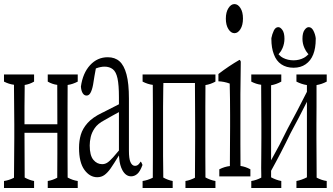

<svg xmlns="http://www.w3.org/2000/svg" viewBox="-27 -880 1642 947"><path d="M356.4 -512.7Q356.4 -490.2 356.4 -477.5Q331.5 -464.4 306.6 -460.9Q306.2 -404.8 306.2 -352.5Q306.2 -227.5 306.2 -112.3Q306.2 -60.1 306.6 -7.8V-4.4Q331.5 9.3 356.4 12.7Q356.4 34.7 356.4 47.4H208.5Q208.5 35.2 208.5 12.7Q231.4 9.3 255.4 -3.4V-7.3Q255.4 -9.3 255.4 -21Q255.9 -66.4 255.9 -121.6Q255.9 -168.5 255.9 -225.1H93.8Q94.2 -72.8 94.7 -7.8V-4.4Q118.7 8.8 141.1 12.7Q141.1 34.7 141.1 47.4H-7.3Q-7.3 35.2 -7.3 12.7Q17.6 9.3 42 -3.4Q43.5 -197.3 43.5 -199.2Q43.5 -227.5 43.5 -266.1Q43.5 -306.2 42 -445.8Q42 -447.3 42 -458.5V-461.9Q17.6 -464.8 -7.3 -477.5Q-7.3 -490.2 -7.3 -512.7H141.1Q141.1 -490.2 141.1 -477.5Q118.7 -464.4 94.7 -460.9V-457.5Q94.7 -446.8 94.7 -445.8Q93.8 -394 93.8 -352.5Q93.8 -304.7 93.8 -267.1H255.9Q255.4 -421.4 255.4 -458V-461.4Q231 -464.4 208.5 -477.5Q208.5 -490.2 208.5 -512.7Z M576.7 -40.5Q564 -64 561 -98.6Q560.5 -110.8 559.6 -113.3Q533.7 -70.8 518.6 -49.3Q503.4 -27.8 488 -16.8Q472.7 -5.9 452.6 -5.9Q416 -5.9 389.4 -42.2Q362.8 -78.6 362.8 -150.9Q362.8 -185.5 371.6 -215.6Q380.4 -245.6 404.8 -273.2Q429.2 -300.8 476.6 -323.7Q476.6 -328.6 477.1 -323.7Q522 -347.2 559.6 -365.7Q559.6 -388.7 559.6 -401.4Q559.6 -460.9 552.5 -493.7Q545.4 -526.4 529.1 -538.8Q512.7 -551.3 488.8 -551.3Q469.2 -551.3 445.8 -542.5Q439 -507.3 432.1 -462.4Q427.2 -436 418.9 -421.4Q411.6 -408.7 399.9 -408.7Q388.2 -408.7 380.9 -420.4Q373.5 -432.1 372.1 -453.1Q381.3 -519.5 417.2 -558.6Q453.1 -597.7 504.4 -597.7Q540 -597.7 562.5 -577.6Q585 -557.6 596.9 -513.2Q608.9 -468.8 608.9 -393.1Q608.9 -270 608.9 -137.2Q608.9 -97.7 616.2 -81.1Q624.5 -62 638.7 -62Q650.4 -62 658.2 -71.3Q662.6 -76.2 666.5 -83Q671.4 -79.6 675.8 -66.4Q664.1 -34.2 650.1 -22.2Q636.2 -10.3 619.6 -10.3Q593.3 -10.3 576.7 -40.5ZM530.8 -104Q542 -116.7 559.6 -137.7V-327.1Q543 -318.4 527.1 -309.3Q511.2 -300.3 487.8 -287.1Q455.1 -270 440.2 -248Q425.3 -226.1 420.4 -204.1Q415.5 -182.1 415.5 -162.6Q415.5 -113.8 433.3 -92Q451.2 -70.3 477.1 -70.3Q490.2 -70.3 501.7 -77.4Q513.2 -84.5 530.8 -104Z M1035.6 -512.7Q1035.6 -490.2 1035.6 -477.5Q1010.7 -463.9 986.3 -460.4V-457Q986.3 -446.8 986.3 -445.8Q986.3 -394 985.8 -352.5Q985.8 -227.5 985.8 -112.3Q986.3 -61 986.3 -19.5Q986.3 -8.8 986.3 -8.3V-4.9Q1011.2 8.8 1035.6 12.7Q1035.6 34.7 1035.6 47.4H887.7Q887.7 35.2 887.7 12.7Q910.6 9.3 934.6 -3.4V-6.8Q934.6 -7.8 934.6 -19.5Q934.6 -64 935.1 -112.5Q935.5 -161.1 935.5 -199.2Q935.5 -227.5 935.5 -266.1Q935.5 -304.7 935.1 -352.8Q934.6 -400.9 934.6 -445.8Q934.6 -450.7 934.6 -465.8V-470.7H778.8V-465.8Q778.8 -450.7 778.3 -445.8Q777.3 -394 777.3 -352.5Q777.3 -304.2 777.3 -266.1Q777.3 -227.5 777.3 -199.2Q777.3 -150.9 777.3 -112.3Q777.8 -61 778.3 -19.5Q778.3 -8.8 778.3 -7.8V-4.4Q802.2 8.8 824.7 12.7Q824.7 34.7 824.7 47.4H676.3Q676.3 35.2 676.3 12.7Q701.2 9.3 726.6 -3.4Q727.1 -60.1 727.1 -112.8Q727.1 -227.5 727.1 -352.5Q727.1 -404.8 726.6 -458V-461.4Q701.7 -464.4 676.3 -477.5Q676.3 -490.2 676.3 -512.7Z M1129.4 -716.3Q1112.3 -716.3 1099.6 -736.3Q1086.9 -756.3 1086.9 -788.1Q1086.9 -819.8 1099.6 -839.8Q1112.3 -859.9 1129.4 -859.9Q1146.5 -859.9 1158.9 -840.3Q1171.4 -820.8 1171.4 -788.6Q1171.4 -756.3 1158.9 -736.3Q1146.5 -716.3 1129.4 -716.3ZM1054.7 -44.9Q1080.6 -58.1 1106.9 -61V-64.5Q1106.9 -75.2 1106.9 -77.1Q1106.9 -122.1 1107.4 -170.9Q1107.9 -219.7 1107.9 -256.3Q1107.9 -289.6 1107.9 -313Q1107.9 -392.6 1106 -467.8Q1078.1 -478 1050.3 -479Q1050.3 -502 1050.3 -515.1Q1102.1 -554.7 1153.8 -584.5Q1157.2 -585.4 1160.6 -576.2Q1159.7 -500.5 1158.7 -415Q1158.7 -297.9 1158.7 -170.9Q1158.7 -118.7 1159.2 -64.9V-61.5Q1183.6 -58.1 1208 -44.9Q1208 -32.2 1208 -9.8H1054.7Q1054.7 -32.2 1054.7 -44.9Z M1584.5 -512.7Q1584.5 -490.2 1584.5 -477.5Q1559.6 -464.4 1534.2 -460.4V-457Q1534.2 -446.3 1534.2 -445.8Q1534.2 -394.5 1534.2 -352.5Q1534.2 -304.2 1533.7 -266.1Q1533.7 -227.5 1533.7 -199.2Q1534.2 -150.9 1534.2 -112.3Q1534.7 -61 1534.7 -19.5Q1534.7 -8.3 1534.7 -7.3V-3.9Q1559.6 9.3 1584.5 12.7Q1584.5 34.7 1584.5 47.4H1435.1Q1435.1 35.2 1435.1 12.7Q1460 8.3 1486.8 -5.4Q1486.8 -186.5 1486.8 -377.9Q1445.3 -295.4 1405.8 -222.7Q1358.9 -125.5 1310.1 -37.6Q1310.1 -16.6 1310.1 -5.4Q1335.9 8.3 1360.4 12.7Q1360.4 34.7 1360.4 47.4H1212.4Q1212.4 35.2 1212.4 12.7Q1236.8 9.3 1261.7 -3.9V-7.3Q1261.7 -8.3 1261.7 -19.5Q1261.2 -26.4 1261.2 -51.8Q1261.2 -80.6 1261.7 -112.8Q1262.2 -145 1262.2 -199.2Q1262.2 -227.5 1262.2 -266.1Q1262.2 -304.7 1261.7 -352.8Q1261.2 -400.9 1261.2 -445.8Q1261.2 -447.3 1261.2 -458.5V-461.9Q1236.8 -464.8 1212.4 -477.5Q1212.4 -490.2 1212.4 -512.7H1360.4Q1360.4 -490.2 1360.4 -477.5Q1335.9 -463.9 1310.1 -459.5Q1310.1 -269.5 1310.1 -89.4Q1351.6 -162.6 1391.6 -245.1Q1438.5 -331.1 1486.8 -427.2Q1486.8 -439 1486.8 -460.4Q1460.4 -464.4 1435.1 -477.5Q1435.1 -490.2 1435.1 -512.7ZM1323.7 -612.3Q1311.5 -644 1311.5 -687.5V-691.9Q1314.9 -710.9 1323.7 -729.5Q1332 -746.1 1345.7 -746.1Q1356 -746.1 1366 -731.9Q1376 -717.8 1376 -688.5Q1376 -665.5 1366.7 -643.1Q1359.9 -627 1349.6 -615.7L1346.7 -612.3L1350.1 -608.9Q1358.9 -599.6 1368.7 -594.7Q1392.6 -582.5 1420.9 -582.5Q1449.2 -582.5 1472.7 -595.2Q1482.4 -600.6 1491.2 -609.4L1494.6 -612.8L1491.2 -616.2Q1481.4 -627.4 1474.6 -643.1Q1464.8 -665 1464.8 -688.5Q1464.8 -717.8 1474.9 -731.9Q1484.9 -746.1 1495.6 -746.1Q1509.3 -746.1 1518.1 -730Q1527.8 -711.9 1530.3 -691.9V-687.5Q1530.3 -597.2 1480.5 -563Q1456.1 -545.9 1420.9 -545.9Q1385.7 -545.9 1360.6 -562.7Q1335.4 -579.6 1323.7 -612.3Z"/></svg>

Font: Scarab Serif
Style: Condensed-Light
Weight: 300
Designer: John Roberts
Foundry: Scarab
Version: 1.0